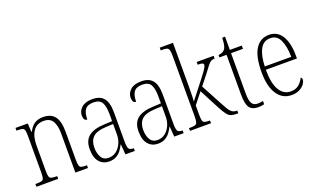

<svg xmlns="http://www.w3.org/2000/svg" viewBox="-80 -1199 2714 1648"><g transform="rotate(-20 1276.5 -375.0)"><path d="M29 0V-25H41Q70 -25 85 -29Q100 -33 105 -49Q110 -65 110 -99V-438Q110 -472 105 -487.5Q100 -503 85.5 -507Q71 -511 43 -511H33V-536H145L150 -456H153Q175 -500 206 -521.5Q237 -543 286 -543Q358 -543 392 -498.5Q426 -454 426 -359V-99Q426 -65 431 -49Q436 -33 450 -29Q464 -25 493 -25H500V0H385V-361Q385 -428 361.5 -469Q338 -510 280 -510Q216 -510 183.5 -462.5Q151 -415 151 -331V-98Q151 -64 156 -48.5Q161 -33 176 -29Q191 -25 220 -25H228V0Z M692 10Q638 10 603.5 -28.5Q569 -67 569 -147Q569 -225 616.5 -262.5Q664 -300 763 -304L832 -307V-371Q832 -442 812 -477.5Q792 -513 735 -513Q681 -513 659 -483Q637 -453 637 -393Q604 -393 604 -441Q604 -482 637.5 -512.5Q671 -543 737 -543Q806 -543 839.5 -502.5Q873 -462 873 -372V-107Q873 -54 883.5 -39.5Q894 -25 925 -25H928V0H842L835 -93H832Q819 -66 801 -42.5Q783 -19 756.5 -4.5Q730 10 692 10ZM699 -21Q738 -21 768 -44Q798 -67 815 -104.5Q832 -142 832 -186V-281L767 -278Q680 -274 645.5 -240Q611 -206 611 -145Q611 -92 632 -56.5Q653 -21 699 -21Z M1138 10Q1084 10 1049.5 -28.5Q1015 -67 1015 -147Q1015 -225 1062.5 -262.5Q1110 -300 1209 -304L1278 -307V-371Q1278 -442 1258 -477.5Q1238 -513 1181 -513Q1127 -513 1105 -483Q1083 -453 1083 -393Q1050 -393 1050 -441Q1050 -482 1083.5 -512.5Q1117 -543 1183 -543Q1252 -543 1285.5 -502.5Q1319 -462 1319 -372V-107Q1319 -54 1329.5 -39.5Q1340 -25 1371 -25H1374V0H1288L1281 -93H1278Q1265 -66 1247 -42.5Q1229 -19 1202.5 -4.5Q1176 10 1138 10ZM1145 -21Q1184 -21 1214 -44Q1244 -67 1261 -104.5Q1278 -142 1278 -186V-281L1213 -278Q1126 -274 1091.5 -240Q1057 -206 1057 -145Q1057 -92 1078 -56.5Q1099 -21 1145 -21Z M1432 0V-25H1442Q1471 -25 1486 -29Q1501 -33 1506.5 -49Q1512 -65 1512 -99V-661Q1512 -695 1506.5 -711Q1501 -727 1486.5 -731Q1472 -735 1445 -735H1432V-760H1553V-374Q1553 -354 1552.5 -326.5Q1552 -299 1551.5 -272Q1551 -245 1549 -225L1662 -369Q1695 -411 1712 -435Q1729 -459 1735 -471.5Q1741 -484 1741 -491Q1741 -503 1729.5 -507Q1718 -511 1688 -511V-536H1843V-511Q1822 -511 1808.5 -503Q1795 -495 1778 -473.5Q1761 -452 1731 -411L1660 -322L1770 -117Q1796 -66 1816 -45.5Q1836 -25 1867 -25H1873V0H1863Q1830 0 1809.5 -6.5Q1789 -13 1772 -35Q1755 -57 1730 -103L1633 -289L1553 -188V-98Q1553 -64 1558 -48.5Q1563 -33 1577.5 -29Q1592 -25 1620 -25H1624V0Z M2053 10Q1998 10 1974 -23Q1950 -56 1950 -142V-506H1885V-528Q1924 -531 1942 -553Q1954 -568 1959 -593Q1964 -618 1965 -657H1991V-536H2100V-506H1991V-139Q1991 -71 2007.5 -46Q2024 -21 2058 -21Q2072 -21 2083 -22.5Q2094 -24 2108 -27V3Q2095 6 2080.5 8Q2066 10 2053 10Z M2358 10Q2276 10 2228.5 -61Q2181 -132 2181 -262Q2181 -404 2225 -473.5Q2269 -543 2350 -543Q2426 -543 2466.5 -477Q2507 -411 2507 -294V-270H2223Q2223 -144 2260.5 -83Q2298 -22 2362 -22Q2409 -22 2438 -47.5Q2467 -73 2481 -105Q2492 -99 2492 -82Q2492 -65 2477 -43.5Q2462 -22 2432 -6Q2402 10 2358 10ZM2466 -300Q2465 -395 2438 -453.5Q2411 -512 2350 -512Q2288 -512 2257.5 -455Q2227 -398 2224 -300Z"/></g></svg>

Font: Noto Serif Bengali Condensed ExtraLight
Style: Regular
Weight: 200
Width: 3
Designer: Juan Bruce, Universal Thirst, Indian Type Foundry and the Monotype Design Team.
Foundry: Monotype Imaging Inc.
Version: Version 2.003; ttfautohint (v1.8.4.7-5d5b)